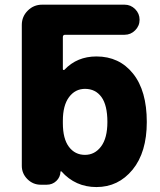

<svg xmlns="http://www.w3.org/2000/svg" viewBox="-20 -794 670 804"><path d="M429.7 -283.2Q429.7 -353.5 404.8 -387.7Q379.9 -421.9 335.9 -421.9Q294.9 -421.9 269 -387.2Q243.2 -352.5 243.2 -288.1V-278.3Q243.2 -212.9 268.6 -179.2Q293.9 -145.5 335.9 -145.5Q377 -145.5 403.3 -180.7Q429.7 -215.8 429.7 -283.2ZM237.3 -76.2Q236.3 -77.1 234.9 -76.7Q233.4 -76.2 233.4 -75.2Q232.4 -51.8 215.8 -36.1Q199.2 -20.5 175.8 -20.5H150.4Q118.2 -20.5 94.7 -43.9Q71.3 -67.4 71.3 -99.6V-689.5Q71.3 -724.6 96.2 -749.5Q121.1 -774.4 156.2 -774.4H502Q527.3 -774.4 545.9 -755.9Q564.5 -737.3 564.5 -711.4Q564.5 -685.5 545.9 -667Q527.3 -648.4 502 -648.4H252.9Q243.2 -648.4 243.2 -638.7V-504.9Q243.2 -502 245.6 -501Q248 -500 250 -502Q302.7 -557.6 383.8 -557.6Q479.5 -557.6 537.1 -485.8Q594.7 -414.1 594.7 -283.2Q594.7 -156.2 535.2 -83.5Q475.6 -10.7 383.8 -10.7Q295.9 -10.7 237.3 -76.2Z"/></svg>

Font: Gen Jyuu GothicX Heavy
Style: Bold
Weight: 900
Designer: [Source Han Sans]
Ryoko NISHIZUKA  (kana & ideographs); Paul D. Hunt (Latin, Greek & Cyrillic); Wenlong ZHANG  (bopomofo
Version: Version 1.002.20150607